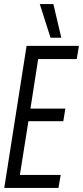

<svg xmlns="http://www.w3.org/2000/svg" viewBox="-20 -926 409 946"><path d="M1 0 111 -700H369L358 -635H168L130 -391H302L292 -329H120L78 -64H279L268 0ZM229 -740 176 -906H243L282 -740Z"/></svg>

Font: Georama Condensed
Style: Italic
Weight: 400
Width: 3
Italic angle: -9°
Designer: Jean-Baptiste Levee
Foundry: Production Type
Version: Version 1.000